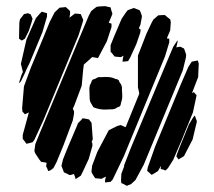

<svg xmlns="http://www.w3.org/2000/svg" viewBox="-20 -596 696 625"><path d="M217 -204 187 -124 164 -68 154 -49 145 -42 137 -39 134 -47 130 -55 132 -66 122 -68 114 -69 107 -78 94 -98 92 -105 95 -127 110 -164 143 -243 240 -476 269 -545 277 -560 288 -569 295 -574 303 -575 322 -576 335 -573 340 -572 341 -567 346 -551 342 -541 334 -522 343 -519V-508L328 -462L299 -407L281 -410V-411L261 -393L253 -386L251 -372L246 -317L222 -253L217 -242L221 -234V-226ZM236 -482 121 -204 92 -141 86 -133 75 -130 66 -128 61 -135 54 -144V-157L74 -230L61 -224L53 -233L52 -244L58 -315L81 -377L120 -471L142 -525L158 -556L174 -571L185 -572L194 -573L202 -566L208 -560V-551L206 -538L207 -539L224 -552L235 -551L243 -550L245 -545L251 -531L248 -520ZM424 -453 404 -409 397 -397 388 -396 379 -395 380 -406 382 -415 374 -410 362 -411 353 -412 346 -421 340 -428V-434V-449L353 -481L376 -535L391 -557L396 -563L410 -568L416 -570L426 -566L434 -563L437 -558L442 -544L441 -536L437 -515L432 -504L438 -499L436 -488ZM118 -491 76 -390 69 -376 68 -374 61 -358 48 -331 42 -325 43 -330 50 -352 55 -363H54L53 -368L48 -388L66 -467L97 -537L110 -552L116 -558L133 -553V-542ZM74 -496 61 -470 51 -464 42 -470V-475L43 -523L45 -533L58 -550L71 -553L80 -549L86 -535L83 -524ZM517 -412 383 -87 347 -12 340 -4 330 -3 322 -2V-10L325 -21L318 -18L311 -14L298 -15L290 -16L285 -23L278 -35V-40L280 -57L297 -102L334 -172L362 -186L373 -189L386 -183L389 -182L433 -290V-294L429 -312V-415L457 -487L474 -523L479 -532L495 -546L509 -547H517L525 -540L534 -533L536 -524L534 -497L523 -471L531 -470V-458ZM575 -367 448 -60 421 -10 407 3 393 9 380 2 375 0 374 -8 375 -30 384 -54V-58L407 -117L512 -368L544 -444L558 -465V-460L554 -442V-441L555 -442L567 -444L579 -438L582 -430L586 -418L585 -408ZM608 -230 571 -139 544 -76 527 -49 519 -41 511 -44 503 -46 504 -56 494 -39 478 -29 473 -27 467 -33 459 -40 461 -51 485 -119 568 -320 593 -378 604 -395 612 -397 624 -399 627 -389 625 -345 605 -293 611 -296 620 -286ZM607 -142 579 -88 561 -77 554 -87 556 -94 564 -115 595 -191 609 -214 614 -220 616 -215 621 -201ZM269 -79 250 -38 243 -24 226 -13 224 -21 221 -28 222 -30 212 -27 207 -26 195 -32 188 -35 186 -41 180 -56 185 -77 201 -117 227 -178 234 -195 244 -205 249 -211 262 -209 270 -207 278 -196 282 -143 278 -133H280L281 -122ZM272 -272Q272 -280 271.5 -288Q271 -296 271 -304Q271 -306 271 -309Q271 -312 272 -315Q272 -318 273.5 -320.5Q275 -323 276 -325Q277 -327 278 -330.5Q279 -334 281 -336Q282 -337 284.5 -338Q287 -339 289 -339Q292 -341 295 -342.5Q298 -344 301 -345Q304 -345 307 -345Q310 -345 313 -345Q324 -346 335 -345Q346 -344 356 -339Q358 -339 361 -338Q364 -337 366 -335Q367 -334 367.5 -333Q368 -332 368 -330Q370 -327 372.5 -323.5Q375 -320 376 -316Q377 -313 377 -309Q377 -305 377 -302Q378 -292 378 -282Q378 -272 374 -262Q374 -260 373 -256Q372 -252 370 -250Q369 -249 366.5 -248Q364 -247 363 -247Q360 -245 356.5 -243Q353 -241 350 -241Q347 -240 343.5 -240Q340 -240 337 -240Q326 -239 315.5 -239.5Q305 -240 295 -243Q292 -244 289 -245Q286 -246 284 -247Q283 -248 282.5 -249.5Q282 -251 281 -252Q279 -256 276 -260.5Q273 -265 272 -272Z"/></svg>

Font: Rubik Marker Hatch
Style: Regular
Weight: 400
Designer: Hubert and Fischer, NaN
Foundry: Hubert & Fischer, NaN
Version: Version 2.200